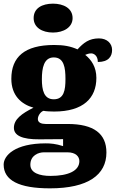

<svg xmlns="http://www.w3.org/2000/svg" viewBox="-34 -797 633 1050"><path d="M256 -619C313 -619 363 -647 363 -698C363 -752 313 -777 256 -777C196 -777 150 -752 150 -698C150 -647 196 -619 256 -619ZM239 233C448 233 548 159 548 37C548 -66 479 -119 336 -119H216C193 -119 173 -126 173 -146C173 -166 190 -187 204 -191C215 -188 248 -187 262 -187C422 -187 493 -261 493 -371C493 -430 466 -470 432 -497C440 -500 450 -505 465 -505C478 -505 501 -494 501 -458C560 -458 579 -489 579 -524C579 -558 553 -587 507 -587C453 -587 423 -563 390 -527C352 -544 315 -551 262 -551C100 -551 28 -485 28 -366C28 -275 82 -227 149 -208C85 -176 42 -145 42 -98C42 -57 85 -34 183 -35L311 -36V2C270 -11 242 -13 216 -13C47 -13 -14 54 -14 103C-14 189 69 233 239 233ZM260 -254C206 -254 195 -305 195 -364C195 -425 206 -483 260 -483C316 -483 324 -427 324 -365C324 -304 316 -254 260 -254ZM242 165C183 165 132 149 132 104C132 52 177 36 206 36H335C380 36 400 59 400 84C400 137 340 165 242 165Z"/></svg>

Font: UArctic Serif Black
Style: Regular
Weight: 900
Designer: Customization by Puisto advertising & original work Monotype Design Team
Foundry: Monotype Imaging Inc.
Version: Version 2.004